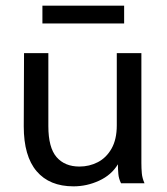

<svg xmlns="http://www.w3.org/2000/svg" viewBox="-20 -648 590 679"><path d="M240 11Q155 11 109.5 -42.5Q64 -96 64 -201L65 -460H151V-202Q151 -126 180 -92.5Q209 -59 261 -59Q296 -59 326 -74.5Q356 -90 374.5 -122.5Q393 -155 393 -205V-460H480V-72Q480 -53 481.5 -35.5Q483 -18 491 0H408Q400 -16 398.5 -33Q397 -50 397 -67Q374 -29 330.5 -9Q287 11 240 11ZM130 -565V-628H419V-565Z"/></svg>

Font: Inconsolata SemiExpanded Medium
Style: Regular
Weight: 500
Width: 6
Monospace: yes
Designer: Raph Levien, Cyreal, Brenton Simpson
Foundry: Raph Levien, Cyreal, Google
Version: Version 3.001; ttfautohint (v1.8.2.53-6de2)